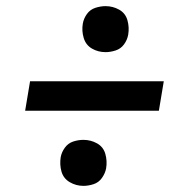

<svg xmlns="http://www.w3.org/2000/svg" viewBox="-20 -653 616 626"><path d="M324 -483Q340 -483 357 -488.5Q374 -494 384.5 -508.5Q395 -523 398 -540Q402 -564 395.5 -587Q389 -610 368.5 -621.5Q348 -633 324 -633Q308 -633 291 -627.5Q274 -622 263.5 -607.5Q253 -593 250 -576Q246 -552 253 -529Q260 -506 280 -494.5Q300 -483 324 -483ZM498 -292 514 -388H78L62 -292ZM252 -47Q268 -47 285 -52.5Q302 -58 312.5 -73Q323 -88 326 -104Q330 -128 323.5 -151Q317 -174 296.5 -185.5Q276 -197 252 -197Q235 -197 218.5 -191.5Q202 -186 191.5 -171.5Q181 -157 178 -141Q174 -116 180.5 -93.5Q187 -71 207.5 -59Q228 -47 252 -47Z"/></svg>

Font: Iosevka Sparkle Semibold
Style: Italic
Weight: 600
Italic angle: -9°
Designer: Belleve Invis
Foundry: Belleve Invis
Version: Version 4.5.0; ttfautohint (v1.8.3)